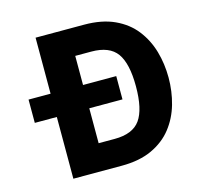

<svg xmlns="http://www.w3.org/2000/svg" viewBox="-105 -835 990 949"><g transform="rotate(-15 390.5 -361.0)"><path d="M492.2 -435.1V-315.9H43.5V-435.1ZM740.2 -361.3Q740.2 -291 721.7 -226.1Q703.1 -161.1 663.3 -110.4Q623.5 -59.6 559.3 -29.8Q495.1 0 404.3 0H156.2V-721.7H404.3Q495.1 -721.7 559.3 -692.1Q623.5 -662.6 663.3 -611.6Q703.1 -560.5 721.7 -496.1Q740.2 -431.6 740.2 -361.3ZM573.2 -361.3Q573.2 -478 535.2 -531Q497.1 -584 404.3 -584H322.3V-137.2H404.3Q497.1 -137.2 535.2 -190.4Q573.2 -243.7 573.2 -361.3Z"/></g></svg>

Font: Estedad-FD ExtraBold
Style: Regular
Weight: 800
Designer: Amin Abedi
Version: Version 7.3